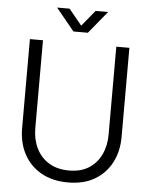

<svg xmlns="http://www.w3.org/2000/svg" viewBox="-60 -929 776 994"><g transform="rotate(5 328.5 -431.5)"><path d="M331 17Q249 17 190.5 -16.5Q132 -50 101 -108.5Q70 -167 70 -242V-705H138V-248Q138 -190 160.5 -144Q183 -98 226 -71.5Q269 -45 331 -45Q392 -45 433.5 -71.5Q475 -98 497 -144Q519 -190 519 -248V-705H587V-242Q587 -167 556.5 -108.5Q526 -50 469 -16.5Q412 17 331 17ZM291 -764 196 -880H261L346 -776H311L396 -880H461L366 -764Z"/></g></svg>

Font: TikTok Sans Light
Style: Regular
Weight: 300
Version: Version 4.000